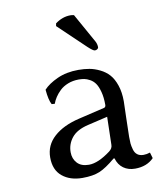

<svg xmlns="http://www.w3.org/2000/svg" viewBox="-78 -734 670 806"><g transform="rotate(-10 256.5 -330.5)"><path d="M355 -225.1 270 -205.1Q221.7 -193.8 200 -166.7Q178.2 -139.6 178.2 -105Q178.2 -77.1 195.3 -58.6Q212.4 -40 245.1 -40Q284.7 -40 337.9 -80.1Q352.1 -90.8 352.1 -106ZM355 -47.9H351.1Q310.5 -13.7 282.2 -2Q253.9 9.8 209 9.8Q156.2 9.8 123 -17.6Q89.8 -44.9 89.8 -98.1Q89.8 -150.4 129.4 -186Q168.9 -221.7 237.8 -237.8L349.1 -264.2Q356 -266.6 356 -275.9Q356 -308.1 349.6 -331.8Q343.3 -355.5 334.2 -368.4Q325.2 -381.3 311.8 -388.7Q298.3 -396 287.8 -397.9Q277.3 -399.9 264.2 -399.9Q239.3 -399.9 218.3 -391.6Q197.3 -383.3 183.6 -370.1Q169.9 -356.9 161.4 -343.8Q152.8 -330.6 147.9 -316.9L134.8 -317.9Q124 -336.9 120.1 -381.8Q140.6 -404.3 179.7 -422.1Q218.8 -439.9 270 -439.9Q294.9 -439.9 316.7 -436Q338.4 -432.1 360.8 -421.1Q383.3 -410.2 399.2 -392.6Q415 -375 425 -345.5Q435.1 -315.9 435.1 -276.9Q435.1 -273.4 433.1 -208Q431.2 -142.6 431.2 -126Q431.2 -108.9 432.1 -97.9Q433.1 -86.9 437.3 -71.8Q441.4 -56.6 451.7 -48.8Q461.9 -41 478 -41Q491.7 -41 505.9 -45.9L513.2 -21Q483.4 9.8 433.1 9.8Q404.3 9.8 383.8 -4.9Q363.3 -19.5 355 -47.9ZM292 -669.4 362.3 -543.5Q368.2 -531.7 368.2 -519Q368.2 -515.1 363.5 -511.7Q358.9 -508.3 353 -508.3Q345.7 -508.3 324.2 -528.3L210 -637.2L211.9 -648.4Q242.7 -671.4 276.9 -671.4Q284.2 -671.4 292 -669.4Z"/></g></svg>

Font: Linear Smooth
Style: Regular
Weight: 400
Designer: Philipp H. Poll, Flanker
Foundry: Philipp H. Poll, reworked by Flanker
Version: Version 1.061 | FøM Fix